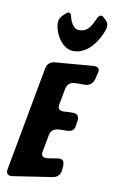

<svg xmlns="http://www.w3.org/2000/svg" viewBox="-109 -1088 668 1138"><g transform="rotate(10 225.0 -519.5)"><path d="M158 -947C161 -883 208 -799 279 -799C340 -799 389 -843 422 -903L430 -919C440 -938 450 -963 450 -978C450 -986 448 -1001 435 -1013C431 -1017 426 -1021 421 -1026L420 -1027C415 -1032 409 -1034 404 -1034C397 -1034 390 -1029 385 -1019L366 -980C347 -945 328 -927 287 -927C255 -927 235 -971 229 -999C226 -1012 221 -1019 214 -1019C208 -1019 203 -1017 198 -1012L190 -1005C188 -1004 186 -1002 184 -1000L178 -994C165 -981 158 -966 158 -947ZM288 -42C315 -46 332 -65 335 -92L337 -120C337 -143 332 -157 305 -157L300 -156H298L234 -146C214 -146 201 -150 201 -173L202 -177V-179L222 -285C229 -324 265 -327 297 -327H320C323 -327 327 -327 330 -328C353 -330 366 -341 369 -362L375 -400C375 -424 367 -438 340 -438H312C308 -438 304 -438 301 -437L282 -436C263 -436 250 -443 250 -463C250 -468 250 -471 251 -473L270 -574C275 -597 294 -613 317 -613L340 -614H383C408 -615 428 -633 435 -658C438 -670 440 -681 443 -692L444 -695C445 -700 446 -704 446 -708C446 -729 431 -733 412 -733L182 -714C153 -711 136 -695 131 -667L16 -42C15 -39 15 -36 15 -31C15 -14 25 -5 44 -5L49 -6H51Z"/></g></svg>

Font: Bangerz
Style: Bold
Weight: 700
Designer: vernon adams
Foundry: Vernon Adams
Version: Version 2.10;December 28, 2023;FontCreator 13.0.0.2683 64-bi